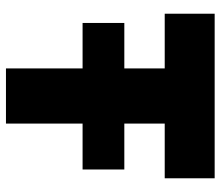

<svg xmlns="http://www.w3.org/2000/svg" viewBox="-68 -672 740 644"><g transform="rotate(90 302.0 -350.0)"><path d="M209.5 0V-532.5H26V-700H578V-532.5H394.5V0ZM57 -257V-397H548.5V-257Z"/></g></svg>

Font: Geologica Roman ExtraBold
Style: Regular
Weight: 800
Designer: Sindre Bremnes, Frode Helland
Foundry: Monokrom Skriftforlag AS
Version: Version 1.010;gftools[0.9.28]